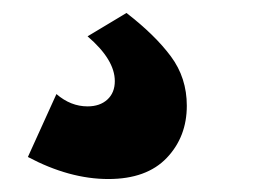

<svg xmlns="http://www.w3.org/2000/svg" viewBox="-20 -56 402 296"><path d="M147 220Q87 220 23 186L67 89Q89 108 115 108Q134 108 145.5 97.5Q157 87 157 69Q157 36 115 0L175 -36Q219 -2 243.5 31Q268 64 268 107Q268 155 237 187.5Q206 220 147 220Z"/></svg>

Font: Raleway-v4020 Black
Style: Regular
Weight: 900
Designer: Matt McInerney, Pablo Impallari, Rodrigo Fuenzalida
Foundry: Matt McInerney, Pablo Impallari, Rodrigo Fuenzalida
Version: Version 4.020;PS 004.020;hotconv 1.0.88;makeotf.lib2.5.64775